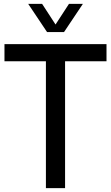

<svg xmlns="http://www.w3.org/2000/svg" viewBox="-20 -967 570 987"><path d="M216 0V-652H3V-740H527.5V-652H314.5V0ZM222 -802 125 -947H196.5L265.5 -841L334.5 -947H406L309 -802Z"/></svg>

Font: Encode Sans Cnd Md
Style: Regular
Weight: 500
Width: 3
Designer: Multiple Designers
Foundry: Impallari Type
Version: Version 3.002; ttfautohint (v1.8.3) -l 8 -r 50 -G 200 -x 14 